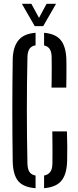

<svg xmlns="http://www.w3.org/2000/svg" viewBox="-20 -977 408 1004"><path d="M166 7Q102.5 2.5 75.2 -30.2Q48 -63 46.5 -132.5Q45.5 -199.5 45 -266.2Q44.5 -333 44.5 -399.8Q44.5 -466.5 45 -533.5Q45.5 -600.5 46.5 -667.5Q48 -730.5 76 -765.8Q104 -801 166 -805.5V-740Q144.5 -736.5 134.5 -722Q124.5 -707.5 123.5 -679.5Q122 -607.5 121.2 -538.2Q120.5 -469 120.5 -400Q120.5 -331 121.2 -261.5Q122 -192 123.5 -120.5Q124.5 -92.5 134.2 -77.8Q144 -63 166 -59ZM210.5 7V-59Q232.5 -63.5 243 -78.2Q253.5 -93 254 -120.5Q254.5 -146.5 254.5 -176Q254.5 -205.5 254.2 -234.8Q254 -264 253.5 -290H330Q331.5 -250 331.8 -211.2Q332 -172.5 331 -132.5Q328.5 -64 300.5 -31Q272.5 2 210.5 7ZM249.5 -519Q250 -544 250.2 -571.5Q250.5 -599 250.5 -627Q250.5 -655 250 -679.5Q249.5 -706 240 -720.5Q230.5 -735 210.5 -739.5V-805.5Q270 -800.5 297.2 -767.8Q324.5 -735 327 -667Q327.5 -648.5 327.5 -620.8Q327.5 -593 327.2 -565.5Q327 -538 326.5 -519ZM161.5 -840.5 94.5 -957H144L184 -883.5L223.5 -957H273L206 -840.5Z"/></svg>

Font: Big Shoulders Stencil Display Thin Medium
Style: Regular
Weight: 500
Version: Version 2.001